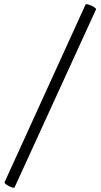

<svg xmlns="http://www.w3.org/2000/svg" viewBox="-20 -742 480 916"><path d="M50 151Q48 156 35 151.5Q22 147 11 139Q0 131 2 127L388 -720Q390 -724 403 -720Q416 -716 428 -708.5Q440 -701 438 -697Z"/></svg>

Font: Junicode SmExp
Style: Regular
Weight: 400
Width: 6
Designer: Peter S. Baker
Version: Version 2.205; ttfautohint (v1.8.4)